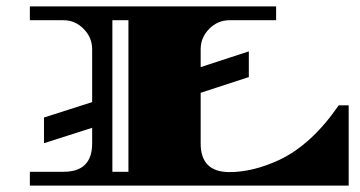

<svg xmlns="http://www.w3.org/2000/svg" viewBox="-20 -578 1120 598"><path d="M605 -425V-369L755 -418V-338L605 -289V-131Q605 -42 695 -42Q768 -42 850 -80Q951 -128 1035 -250H1066V0H73V-43H178Q267 -43 267 -131V-180L117 -132V-212L267 -260V-425Q267 -461 240.5 -488Q214 -515 178 -515H73V-558H840V-515H695Q658 -515 631.5 -488Q605 -461 605 -425ZM330 -43H380V-515H330Z"/></svg>

Font: Diplomata SC
Style: Regular
Weight: 400
Width: 7
Designer: Eduardo Rodriguez Tunni
Foundry: Eduardo Rodriguez Tunni
Version: Version 1.001